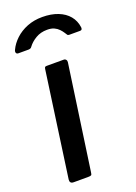

<svg xmlns="http://www.w3.org/2000/svg" viewBox="-143 -800 607 858"><g transform="rotate(-20 160.5 -371.0)"><path d="M141 -16Q140 -5 136.5 -2.5Q133 0 121 0H53Q43 0 39 -5Q35 -10 36 -19L106 -518Q107 -526 109.5 -528Q112 -530 118 -530H198Q205 -530 209 -525Q213 -520 212 -513ZM18 -626Q10 -626 7.5 -632Q5 -638 9 -646Q21 -672 44.5 -694Q68 -716 100.5 -729Q133 -742 173 -742Q215 -742 247 -729.5Q279 -717 298 -694Q317 -671 321 -640Q322 -635 320 -630.5Q318 -626 310 -626H259Q253 -626 250.5 -630.5Q248 -635 243 -642Q238 -650 229 -659.5Q220 -669 207 -675Q194 -681 174 -681Q143 -681 119.5 -667Q96 -653 82 -634Q79 -629 74.5 -627.5Q70 -626 66 -626Z"/></g></svg>

Font: Libre Franklin Thin Medium
Style: Italic
Weight: 500
Italic angle: -8°
Version: Version 3.000